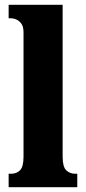

<svg xmlns="http://www.w3.org/2000/svg" viewBox="-20 -780 359 800"><path d="M16 0V-56H26Q49 -56 63.5 -70.5Q78 -85 78 -127V-645Q78 -671 67.5 -683.5Q57 -696 45 -700Q33 -704 26 -704H16V-760H241V-127Q241 -85 256 -70.5Q271 -56 294 -56H302V0Z"/></svg>

Font: Noto Serif Tamil ExtraCondensed Black
Style: Italic
Weight: 900
Width: 2
Italic angle: -12°
Designer: Indian Type Foundry, Tom Grace, and the Monotype Design Team
Foundry: Monotype Imaging Inc.
Version: Version 2.003; ttfautohint (v1.8.4.7-5d5b)